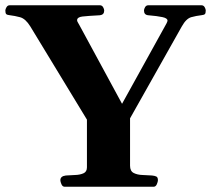

<svg xmlns="http://www.w3.org/2000/svg" viewBox="-37 -713 805 733"><path d="M210 0Q201.7 0 197.5 -9.8Q193.4 -19.5 193.4 -24.9Q193.4 -40.5 214.4 -43Q231 -44.4 249.5 -44.9Q268.1 -45.4 281.5 -51.3Q294.9 -57.1 294.9 -74.2V-256.3L78.6 -612.3Q60.5 -641.6 39.8 -647.2Q19 -652.8 1 -654.8Q-9.3 -655.8 -12.9 -658.9Q-16.6 -662.1 -16.6 -672.9Q-16.6 -678.2 -12.2 -685.5Q-7.8 -692.9 0 -692.9H344.2Q352.5 -692.9 356.7 -685.5Q360.8 -678.2 360.8 -672.9Q360.8 -656.7 344.7 -654.8Q297.4 -652.3 277.3 -649.9Q257.3 -647.5 257.3 -635.3Q257.3 -631.8 261.7 -624.8Q266.1 -617.7 266.6 -616.2L437 -301.8L420.9 -302.2L598.6 -623.5Q602.5 -630.9 602.5 -634.3Q602.5 -643.6 583 -647.7Q563.5 -651.9 528.8 -654.8Q512.7 -656.2 512.7 -672.9Q512.7 -678.2 516.8 -685.5Q521 -692.9 529.3 -692.9H731.9Q740.2 -692.9 744.4 -685.5Q748.5 -678.2 748.5 -672.9Q748.5 -662.1 744.9 -658.9Q741.2 -655.8 731 -654.8Q712.9 -652.8 693.4 -647.5Q673.8 -642.1 657.2 -612.3L459.5 -261.2V-80.6Q459.5 -59.6 473.6 -52.5Q487.8 -45.4 507.6 -44.9Q527.3 -44.4 543.5 -43Q553.7 -42 559.8 -39.1Q565.9 -36.1 565.9 -24.9Q565.9 -19.5 561.8 -9.8Q557.6 0 549.3 0Z"/></svg>

Font: Gelasio
Style: Bold
Weight: 700
Designer: Eben Sorkin
Foundry: Eben Sorkin
Version: Version 1.008